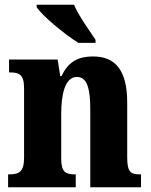

<svg xmlns="http://www.w3.org/2000/svg" viewBox="-20 -786 634 806"><path d="M309 -606H381V-619C356 -657 309 -721 291 -766H134V-756C156 -721 251 -642 309 -606ZM14 0H298V-54H295C256 -54 237 -63 237 -119V-308C237 -388 252 -463 303 -463C346 -463 359 -413 359 -327V0H572V-54H568C529 -54 514 -63 514 -125V-356C514 -491 464 -549 371 -549C299 -549 263 -519 238 -466H233L222 -536H18V-482H22C60 -482 81 -473 81 -417V-123C81 -63 58 -54 18 -54H14Z"/></svg>

Font: Noto Serif Condensed ExtraBold
Style: Regular
Weight: 800
Width: 3
Designer: Monotype Design Team
Foundry: Monotype Imaging Inc.
Version: Version 2.013